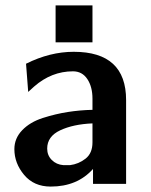

<svg xmlns="http://www.w3.org/2000/svg" viewBox="-20 -678 555 708"><path d="M185 -522V-658H321V-522ZM33 -128Q33 -168 62 -198Q91 -228 138 -243Q185 -258 230 -265Q275 -272 321 -273V-314Q321 -358 302 -386.5Q283 -415 249 -415Q170 -415 106 -359L84 -339L76 -443Q164 -487 252 -487Q445 -487 445 -309V0H323V-55Q265 10 167 10Q105 10 69 -33Q33 -76 33 -128ZM154 -130Q154 -105 171 -88Q188 -71 214 -69H238Q270 -73 295.5 -93Q321 -113 321 -153V-223Q250 -220 202 -197.5Q154 -175 154 -130Z"/></svg>

Font: Coval
Style: Bold
Weight: 700
Foundry: Context Ltd
Version: Version 001.000